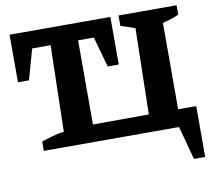

<svg xmlns="http://www.w3.org/2000/svg" viewBox="-89 -757 1162 1045"><g transform="rotate(-10 492.5 -235.0)"><path d="M862 -96H962V185H900L850 0H103V-52Q134 -62 164.5 -70.5Q195 -79 228 -84L239 -560H137L90 -392H29V-655H586V-392H525L478 -560H391V-95L700 -96L710 -571L631 -598V-655H952V-603Q910 -585 862 -573Z"/></g></svg>

Font: Piazzolla
Style: Bold
Weight: 700
Designer: Juan Pablo del Peral
Foundry: Huerta Tipografica
Version: Version 1.330